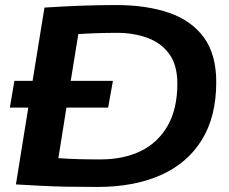

<svg xmlns="http://www.w3.org/2000/svg" viewBox="-20 -730 907 760"><path d="M19 -304 37 -410H109L156 -700Q234 -705 303 -707.5Q372 -710 439 -710Q561 -710 650 -679Q739 -648 787.5 -581Q836 -514 836 -405Q836 -268 778.5 -175.5Q721 -83 615.5 -36.5Q510 10 366 10Q298 10 244.5 9Q191 8 143 5.5Q95 3 43 0L92 -304ZM378 -99Q469 -99 537 -132Q605 -165 643.5 -232Q682 -299 682 -399Q682 -473 649.5 -517Q617 -561 562.5 -580.5Q508 -600 444 -600Q398 -600 357 -598.5Q316 -597 290 -595L260 -410H427L408 -304H243L211 -104Q255 -101 290.5 -100Q326 -99 378 -99Z"/></svg>

Font: Georama Extended SemiBold
Style: Italic
Weight: 600
Width: 7
Italic angle: -9°
Designer: Jean-Baptiste Levee
Foundry: Production Type
Version: Version 1.000